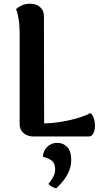

<svg xmlns="http://www.w3.org/2000/svg" viewBox="-20 -730 544 1027"><path d="M216 -70Q281 -71 351.5 -87Q422 -103 463 -125Q475 -117 481.5 -98Q488 -79 488 -58Q488 -34 479.5 -17Q471 0 455 0H160Q127 0 106 -18Q85 -36 85 -67V-555Q85 -631 66 -681Q77 -692 96.5 -701Q116 -710 141 -710Q174 -710 194.5 -692Q215 -674 215 -643ZM239 254Q257 232 266 213.5Q275 195 275 176Q275 143 257 129.5Q239 116 210 109Q210 78 232 56Q254 34 286 34Q318 34 339.5 56.5Q361 79 361 125Q361 164 342 201Q323 238 281 277Q258 273 239 254Z"/></svg>

Font: Arima Madurai Black
Style: Regular
Weight: 900
Designer: Joana Correia and Natanael Gama
Foundry: NDISCOVER
Version: Version 1.020